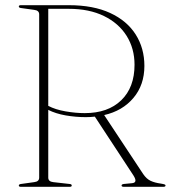

<svg xmlns="http://www.w3.org/2000/svg" viewBox="-20 -720 658 740"><path d="M536.5 -466Q536.5 -392.5 494.2 -342.5Q452 -292.5 381.5 -276.5L532 -49Q545 -30 561 -22.8Q577 -15.5 599.5 -12.5Q611.5 -10.5 614.8 -9Q618 -7.5 618 -5Q618 0 609 0H457.5Q448.5 0 448.5 -5Q448.5 -10 458 -11L489 -14Q512 -16 494.5 -43.5L345.5 -270.5Q328.5 -268.5 310.5 -268.5Q272 -268.5 233.2 -275.2Q194.5 -282 166 -296.5V-35.5Q166 -20 185.5 -18L247.5 -11Q256.5 -10.5 256.5 -5Q256.5 0 248.5 0H60.5Q52.5 0 52.5 -5Q52.5 -10 61.5 -11L111.5 -18Q131 -20 131 -35.5V-664.5Q131 -680 111.5 -682L61.5 -689Q52.5 -690 52.5 -695Q52.5 -700 60.5 -700H245.5Q339.5 -700 404.5 -670Q469.5 -640 503 -587Q536.5 -534 536.5 -466ZM166 -686V-312Q193.5 -297.5 232.5 -290.8Q271.5 -284 306.5 -284Q396 -284 447.2 -333.5Q498.5 -383 498.5 -470.5Q498.5 -533 468 -581.8Q437.5 -630.5 380.8 -658.2Q324 -686 245.5 -686Z"/></svg>

Font: Fraunces 72pt S000 Thin
Style: Regular
Weight: 100
Version: Version 1.000; ttfautohint (v1.8.3)